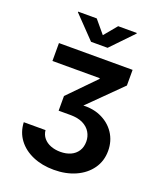

<svg xmlns="http://www.w3.org/2000/svg" viewBox="-170 -873 982 1171"><g transform="rotate(20 321.0 -287.0)"><path d="M320.8 191.4Q244.1 191.4 183.8 165.3Q123.5 139.2 88.4 92Q53.2 44.9 50.3 -19H191.4Q194.3 10.3 211.9 31.5Q229.5 52.7 258.1 63.7Q286.6 74.7 321.3 74.7Q358.4 74.7 387.2 61.8Q416 48.8 432.6 23.4Q449.2 -2 449.2 -38.1Q449.2 -70.3 433.1 -97.7Q417 -125 384.5 -141.4Q352.1 -157.7 302.2 -157.7H226.1V-252.9L394 -424.8V-429.7H86.9V-545.9H564.9V-444.3L325.2 -207V-235.8Q406.7 -246.6 466.8 -220.7Q526.9 -194.8 560.3 -144.8Q593.8 -94.7 593.8 -30.3Q593.8 36.1 558.1 86.2Q522.5 136.2 460.9 163.8Q399.4 191.4 320.8 191.4ZM252 -766.1 321.8 -682.6 391.1 -766.1H512.2V-762.2L375.5 -620.1H268.1L131.3 -762.2V-766.1Z"/></g></svg>

Font: Inter
Style: 650
Weight: 650
Designer: Rasmus Andersson
Foundry: rsms
Version: Version 4.001;git-66647c0bb